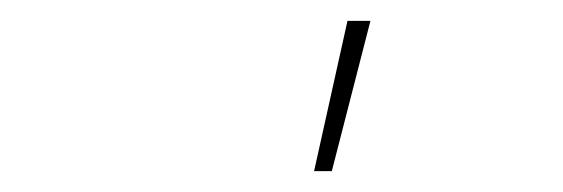

<svg xmlns="http://www.w3.org/2000/svg" viewBox="-20 -764 540 184"><path d="M281 -600 313 -744H335L298 -600Z"/></svg>

Font: Iosevka Curly Slab Thin
Style: Italic
Weight: 100
Italic angle: -9°
Monospace: yes
Designer: Belleve Invis
Foundry: Belleve Invis
Version: Version 22.1.2; ttfautohint (v1.8.4)